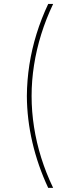

<svg xmlns="http://www.w3.org/2000/svg" viewBox="-20 -791 349 949"><path d="M112.8 -316.4Q113.3 -393.6 125.2 -470.7Q137.2 -547.9 160.6 -623.5Q184.1 -699.2 218.3 -771.5H242.7Q207.5 -697.8 183.8 -621.8Q160.2 -545.9 148.2 -469.2Q136.2 -392.6 136.2 -316.4Q136.2 -239.7 148.2 -163.1Q160.2 -86.4 183.8 -11Q207.5 64.5 242.7 137.7H218.3Q167 28.3 140.1 -87.2Q113.3 -202.6 112.8 -316.4Z"/></svg>

Font: Inter 16pt Thin
Style: Regular
Weight: 250
Version: Version 4.001;git-66647c0bb